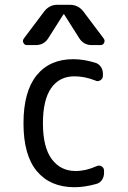

<svg xmlns="http://www.w3.org/2000/svg" viewBox="-20 -780 540 810"><path d="M93.8 -589.8Q83 -589.8 78.6 -599.6Q74.2 -609.4 81.1 -618.2L167 -732.4Q189.5 -760.7 223.6 -759.8H274.4Q309.6 -759.8 331.1 -732.4L417 -618.2Q423.8 -609.4 419.4 -599.6Q415 -589.8 404.3 -589.8H367.2Q332 -589.8 313.5 -620.1L251 -718.8Q251 -719.7 249 -719.7Q247.1 -719.7 247.1 -718.8L184.6 -620.1Q166 -589.8 130.9 -589.8ZM293.9 -458Q230.5 -458 195.8 -408.2Q161.1 -358.4 161.1 -259.8Q161.1 -159.2 198.2 -108.9Q235.4 -58.6 298.8 -58.6Q342.8 -58.6 387.7 -79.1Q398.4 -84 408.7 -78.1Q418.9 -72.3 418.9 -59.6V-49.8Q418.9 -34.2 410.2 -21Q401.4 -7.8 385.7 -3.9Q337.9 9.8 293.9 9.8Q192.4 9.8 135.7 -57.6Q79.1 -125 79.1 -259.8Q79.1 -393.6 134.3 -461.9Q189.5 -530.3 289.1 -530.3Q333 -530.3 380.9 -515.6Q395.5 -511.7 404.8 -499Q414.1 -486.3 414.1 -469.7V-460Q414.1 -448.2 403.3 -441.4Q392.6 -434.6 381.8 -440.4Q337.9 -458 293.9 -458Z"/></svg>

Font: Rounded-L Mgen+ 2m regular
Style: Regular
Weight: 400
Designer: [Source Han Sans]
Ryoko NISHIZUKA  (kana & ideographs); Paul D. Hunt (Latin, Greek & Cyrillic); Wenlong ZHANG  (bopomofo
Version: Version 1.059.20150602